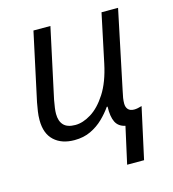

<svg xmlns="http://www.w3.org/2000/svg" viewBox="-108 -624 809 898"><g transform="rotate(-15 297.0 -175.0)"><path d="M397 184.6 436.5 6.8Q403.3 -0.5 390.4 -26.9Q377.4 -53.2 378.9 -101.6H375Q356.4 -74.7 330.1 -49.1Q303.7 -23.4 269 -6.8Q234.4 9.8 189.9 9.8Q127.9 9.8 91.6 -23.9Q55.2 -57.6 55.2 -122.6Q55.2 -144 58.3 -164.3Q61.5 -184.6 65.4 -206.5L136.2 -535.2H218.3L145.5 -197.3Q141.6 -176.3 139.4 -159.9Q137.2 -143.6 137.2 -130.9Q137.2 -96.2 155 -76.9Q172.9 -57.6 211.9 -57.6Q248.5 -57.6 288.8 -82.5Q329.1 -107.4 363.5 -160.9Q397.9 -214.4 416 -299.8L465.8 -535.2H545.9L466.8 -157.7Q461.9 -136.7 459.7 -122.3Q457.5 -107.9 457.5 -95.2Q457.5 -77.6 467 -66.9Q476.6 -56.2 496.1 -56.2Q504.4 -56.2 513.7 -58.1Q522.9 -60.1 533.2 -63L479 184.6Z"/></g></svg>

Font: Open Sans
Style: Italic
Weight: 400
Italic angle: -12°
Designer: Monotype Design Team
Foundry: Monotype Imaging Inc.
Version: Version 3.000; ttfautohint (v1.8.4)